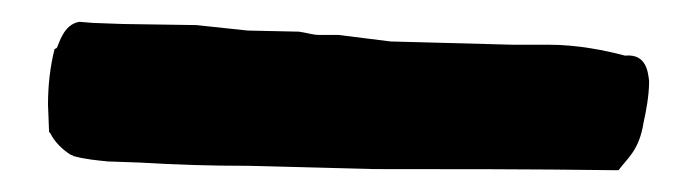

<svg xmlns="http://www.w3.org/2000/svg" viewBox="-20 -442 640 176"><path d="M24 -346 25 -321 26 -320C30 -312 37 -305 45 -300H46L47 -299C58 -296 69 -295 79 -294L108 -293C140 -291 173 -290 208 -290C246 -289 284 -288 323 -287C393 -287 466 -287 542 -286H547C555 -297 566 -304 570 -330C572 -339 575 -354 575 -367V-368C574 -375 573 -393 553 -391C534 -396 509 -401 483 -401H450L338 -404L290 -410H272C267 -410 261 -412 254 -413H253L207 -414L160 -419L93 -420L65 -421L53 -422C38 -420 34 -401 32 -398L30 -397C26 -381 24 -364 24 -346Z"/></svg>

Font: Vapor
Style: Bd
Weight: 700
Foundry: Cannot Into Space Fonts
Version: Version 0.179